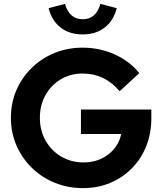

<svg xmlns="http://www.w3.org/2000/svg" viewBox="-20 -956 834 987"><path d="M407 11Q329 11 261.5 -16.5Q194 -44 143.5 -93.5Q93 -143 64.5 -208.5Q36 -274 36 -350Q36 -426 64 -491.5Q92 -557 142.5 -606.5Q193 -656 260 -683.5Q327 -711 405 -711Q492 -711 569 -676.5Q646 -642 696 -580L595 -487Q519 -578 405 -578Q342 -578 292 -548Q242 -518 213.5 -466.5Q185 -415 185 -350Q185 -285 214.5 -233Q244 -181 295 -151Q346 -121 409 -121Q483 -121 536.5 -162Q590 -203 603 -267H396V-393H758V-349Q758 -271 732 -205.5Q706 -140 658.5 -91.5Q611 -43 547 -16Q483 11 407 11ZM405 -779Q337 -779 291.5 -814.5Q246 -850 230 -914L314 -936Q337 -857 405 -857Q474 -857 496 -936L580 -914Q564 -850 518.5 -814.5Q473 -779 405 -779Z"/></svg>

Font: Red Hat Display
Style: Bold
Weight: 700
Designer: Pentagram, MCKL
Foundry: Pentagram, MCKL
Version: Version 1.023; ttfautohint (v1.8.3)